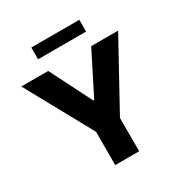

<svg xmlns="http://www.w3.org/2000/svg" viewBox="-205 -1061 1153 1214"><g transform="rotate(-30 372.0 -454.5)"><path d="M547.2 -909.1H196.7V-823.2H547.2ZM18.8 -727.3 284.8 -242.9V0H459.5V-242.9L725.5 -727.3H529.1L375.4 -422.9H369L215.2 -727.3Z"/></g></svg>

Font: TID UI Extra Bold
Style: Regular
Weight: 800
Designer: The TID Project Authors
Foundry: Bakken & Bæck
Version: Version 1.001;hotconv 1.0.109;makeotfexe 2.5.65596